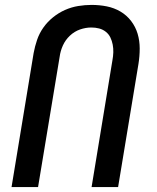

<svg xmlns="http://www.w3.org/2000/svg" viewBox="-20 -762 640 782"><path d="M27 0 117 -546Q122 -573 131 -599.5Q140 -626 156.5 -649.5Q173 -673 196 -691.5Q219 -710 245 -721.5Q271 -733 298.5 -737.5Q326 -742 353 -742Q385 -742 415 -736Q445 -730 470.5 -715Q496 -700 514 -676.5Q532 -653 540.5 -624.5Q549 -596 549 -564.5Q549 -533 544 -502L461 0H353L438 -517Q441 -533 441.5 -549Q442 -565 439 -580.5Q436 -596 429.5 -609.5Q423 -623 411 -632.5Q399 -642 384 -646Q369 -650 352 -650Q329 -650 306 -642Q283 -634 264.5 -616.5Q246 -599 236 -576.5Q226 -554 223 -531L135 0Z"/></svg>

Font: Iosevka SmBd Ex Obl
Style: Regular
Weight: 600
Width: 7
Italic angle: -9°
Monospace: yes
Designer: Belleve Invis
Foundry: Belleve Invis
Version: Version 32.5.0; ttfautohint (v1.8.4)